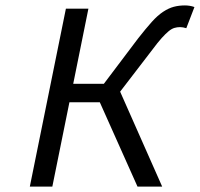

<svg xmlns="http://www.w3.org/2000/svg" viewBox="-20 -688 737 708"><path d="M90 0 223 -656H306L250 -379H363L489 -546Q518 -583 539.5 -607Q561 -631 581.5 -644.5Q602 -658 621 -663Q640 -668 662 -668Q671 -668 680 -666.5Q689 -665 697 -662L667 -584Q661 -586 655 -587Q649 -588 644 -588Q633 -588 623 -585Q613 -582 602 -573Q591 -564 576.5 -548Q562 -532 542 -505L423 -350L578 0H487L348 -311H236L173 0Z"/></svg>

Font: mr_Source Sans Pro
Style: Italic
Weight: 400
Italic angle: -11°
Designer: Paul D. Hunt
Foundry: Adobe Systems Incorporated
Version: Version 1.036;July 10, 2024;FontCreator 11.5.0.2430 64-bit